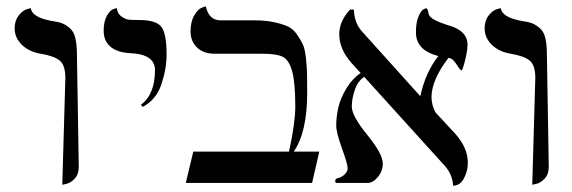

<svg xmlns="http://www.w3.org/2000/svg" viewBox="-20 -585 1828 614"><path d="M179.2 5.9 189 -335.9Q189 -376 171.4 -390.9Q153.8 -405.8 110.8 -413.1Q73.7 -418.9 50.3 -441.4Q26.9 -463.9 26.9 -494.1Q26.9 -519 39.3 -534.9Q51.8 -550.8 64.9 -555.2L78.1 -559.1Q83 -530.3 140.1 -519Q166 -515.1 177.5 -511Q189 -506.8 202.4 -495.8Q215.8 -484.9 220.9 -463.4Q226.1 -441.9 226.1 -405.8L231.9 -50.8Q231.9 -27.8 219 -13.9Q206.1 0 192.4 2.9Z M436.5 -243.2 430.7 -250Q475.6 -283.2 475.6 -360.8Q475.6 -411.6 396.5 -415Q355.5 -417 333.5 -435.5Q311.5 -454.1 311.5 -486.8Q311.5 -516.6 322 -534.9Q332.5 -553.2 343.3 -556.2L353.5 -559.1Q355.5 -541 368.7 -532Q381.8 -522.9 392.8 -522Q403.8 -521 424.8 -521Q478 -521 495.4 -500Q512.7 -479 512.7 -411.1Q512.7 -364.3 496.1 -315.2Q479.5 -266.1 436.5 -243.2Z M792 -520Q828.1 -520 854.7 -514.4Q881.3 -508.8 899.2 -501Q917 -493.2 929.2 -475.6Q941.4 -458 948.2 -443.6Q955.1 -429.2 958.3 -399.7Q961.4 -370.1 961.9 -349.6Q962.4 -329.1 962.4 -289.1Q962.4 -162.1 919.4 -100.1H1001L978 0H574.2L598.1 -100.1H904.3Q924.3 -192.9 924.3 -243.2Q924.3 -321.3 914.3 -357.2Q904.3 -393.1 884.8 -403.1Q865.2 -413.1 821.3 -413.1H667Q630.9 -413.1 610.1 -433.1Q589.4 -453.1 589.4 -483.9Q589.4 -516.1 601.3 -536.1Q613.3 -556.2 625.5 -560.5L638.2 -564.9Q647.9 -520 685.1 -520Z M1475.1 -441.9Q1475.1 -427.7 1470.9 -408Q1466.8 -388.2 1462.4 -374Q1458 -359.9 1456.1 -359.9Q1452.1 -359.9 1439.9 -379.4Q1427.7 -398.9 1414.1 -399.9Q1359.9 -329.1 1359.9 -273.9Q1360.4 -248 1372.6 -225.6L1438 -154.8Q1476.1 -110.8 1476.1 -64.9Q1476.1 -38.1 1463.6 -14.6Q1451.2 8.8 1429.2 8.8Q1426.3 -28.3 1402.8 -54.2L1144.5 -339.4Q1124 -325.2 1114.5 -297.1Q1105 -269 1105 -244.1Q1105 -214.4 1154.5 -153.6Q1204.1 -92.8 1204.1 -62Q1204.1 -38.1 1188.5 -19Q1172.9 0 1154.8 0H1054.2Q1052.2 -3.9 1051.8 -5.9Q1051.8 -12.7 1059.1 -15.1Q1071.3 -17.1 1081.5 -26.6Q1091.8 -36.1 1091.8 -46.9Q1091.8 -60.1 1073.5 -110.6Q1055.2 -161.1 1055.2 -184.1Q1055.2 -211.9 1062 -241.2Q1068.8 -270.5 1087.4 -301.8Q1106 -333 1133.3 -351.6L1103 -384.8Q1064.9 -428.7 1064.9 -475.1Q1064.9 -517.1 1099.1 -554.2H1111.8Q1112.8 -512.2 1137.2 -484.9L1322.8 -278.8L1324.2 -277.8Q1340.8 -354 1381.8 -405.8Q1310.1 -423.8 1310.1 -481.9Q1310.1 -512.7 1318.1 -531.7Q1326.2 -550.8 1334.5 -555.2L1342.8 -559.1Q1349.6 -554.2 1349.9 -544.7Q1350.1 -535.2 1362.1 -526.1Q1374 -517.1 1411.1 -504.9Q1475.1 -487.8 1475.1 -441.9Z M1682.1 5.9 1691.9 -335.9Q1691.9 -376 1674.3 -390.9Q1656.7 -405.8 1613.8 -413.1Q1576.7 -418.9 1553.2 -441.4Q1529.8 -463.9 1529.8 -494.1Q1529.8 -519 1542.2 -534.9Q1554.7 -550.8 1567.9 -555.2L1581.1 -559.1Q1585.9 -530.3 1643.1 -519Q1668.9 -515.1 1680.4 -511Q1691.9 -506.8 1705.3 -495.8Q1718.8 -484.9 1723.9 -463.4Q1729 -441.9 1729 -405.8L1734.9 -50.8Q1734.9 -27.8 1721.9 -13.9Q1709 0 1695.3 2.9Z"/></svg>

Font: Linux Libertine Display
Style: Regular
Weight: 400
Designer: Philipp H. Poll
Foundry: Philipp H. Poll
Version: Version 5.0.9